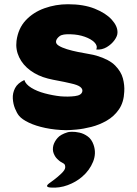

<svg xmlns="http://www.w3.org/2000/svg" viewBox="-20 -601 647 907"><path d="M292 14Q240 13 194.5 3.5Q149 -6 116.5 -21.5Q84 -37 70 -54Q60 -66 51 -88Q42 -110 40.5 -135.5Q39 -161 51 -184.5Q63 -208 95 -223Q101 -203 127.5 -186.5Q154 -170 191.5 -160Q229 -150 266 -146Q302 -143 334 -147Q366 -151 369 -170Q371 -181 359 -190.5Q347 -200 315 -207Q281 -215 255.5 -219.5Q230 -224 206 -230Q159 -242 123.5 -268Q88 -294 70.5 -330.5Q53 -367 58 -408Q66 -467 101.5 -505Q137 -543 190 -562Q243 -581 301 -581Q375 -581 427.5 -560Q480 -539 508 -508Q536 -477 535 -447Q535 -431 521 -411.5Q507 -392 484.5 -378.5Q462 -365 435 -367Q442 -385 426 -401Q410 -417 380 -427.5Q350 -438 315 -439Q276 -441 262 -430.5Q248 -420 245 -408Q242 -395 257 -385.5Q272 -376 296.5 -368.5Q321 -361 348.5 -355.5Q376 -350 399.5 -346Q423 -342 436 -338Q496 -320 524 -291.5Q552 -263 560.5 -231Q569 -199 567 -168Q565 -118 542 -84.5Q519 -51 484 -31Q449 -11 411.5 -1.5Q374 8 341.5 11Q309 14 292 14ZM299 24Q303 22 319 21.5Q335 21 355.5 25.5Q376 30 394.5 43.5Q413 57 422 83Q436 123 419.5 163.5Q403 204 368 234Q339 259 300 273.5Q261 288 220 285Q202 284 202 277Q203 274 206 270.5Q209 267 211 266Q217 262 235.5 248Q254 234 270.5 218Q287 202 288 191Q289 177 281.5 172Q274 167 266 163Q261 160 250.5 150Q240 140 233.5 123.5Q227 107 232 86Q237 68 251.5 51Q266 34 299 24Z"/></svg>

Font: Potta One
Style: Regular
Weight: 400
Designer: 108,108go
Foundry: Font Zone 108
Version: Version 1.000